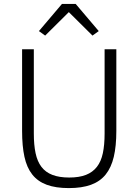

<svg xmlns="http://www.w3.org/2000/svg" viewBox="-20 -950 708 982"><path d="M153 -698V-267Q153 -209 162 -166.5Q171 -124 192 -96.5Q213 -69 248 -55.5Q283 -42 334 -42Q385 -42 419.5 -55.5Q454 -69 475.5 -96.5Q497 -124 506 -166.5Q515 -209 515 -267V-698H575V-280Q575 -203 562 -148Q549 -93 520.5 -57.5Q492 -22 445.5 -5Q399 12 332 12Q265 12 219 -5Q173 -22 145 -57.5Q117 -93 105 -148Q93 -203 93 -280V-698ZM367 -930 485 -791 453 -768 332 -888 211 -768 179 -791 297 -930Z"/></svg>

Font: IBM Plex Sans Arabic Light
Style: Regular
Weight: 300
Designer: Mike Abbink, Paul van der Laan, Pieter van Rosmalen, Wael Morcos, Khajak Apelian
Foundry: Bold Monday
Version: Version 1.2